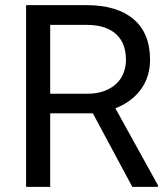

<svg xmlns="http://www.w3.org/2000/svg" viewBox="-20 -731 656 751"><path d="M343.3 -287.6H176.3V0H82V-710.9H317.4Q437.5 -710.9 502.2 -656.2Q566.9 -601.6 566.9 -497.1Q566.9 -430.7 531 -381.3Q495.1 -332 431.2 -307.6L598.1 -5.9V0H497.6ZM176.3 -364.3H320.3Q358.4 -364.3 387 -374.8Q415.5 -385.3 434.6 -403.1Q453.6 -420.9 463.1 -445.1Q472.7 -469.2 472.7 -497.1Q472.7 -527.8 463.6 -553Q454.6 -578.1 435.5 -596.2Q416.5 -614.3 387.2 -624Q357.9 -633.8 317.4 -633.8H176.3Z"/></svg>

Font: RobotoDraft
Style: Regular
Weight: 400
Designer: Google
Foundry: Google
Version: Version 2.000988-w1; 2014